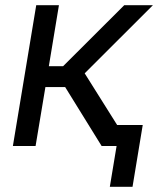

<svg xmlns="http://www.w3.org/2000/svg" viewBox="-20 -559 605 735"><path d="M29.3 0 118.7 -539.1H205.6L167 -305.7H221.7L455.6 -539.1H565.4L304.2 -278.3L479 0H369.1L229.5 -225.6H153.8L116.2 0ZM400.4 156.2 426.3 0H389.6L402.8 -80.6H526.4L487.3 156.2Z"/></svg>

Font: Inter 18pt
Style: Italic
Weight: 400
Italic angle: -9.3988°
Designer: Rasmus Andersson
Foundry: rsms
Version: Version 4.001;git-66647c0bb